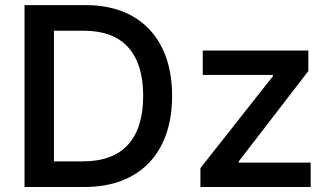

<svg xmlns="http://www.w3.org/2000/svg" viewBox="-20 -748 1323 768"><path d="M317.9 0C539.6 0 668.5 -137.2 668.5 -364.7C668.5 -590.8 539.6 -727.5 324.2 -727.5H78.1V0ZM781.7 0H1222.7V-97.7H935.1V-102.5L1213.4 -463.9V-545.9H791V-448.2H1071.8V-443.4L781.7 -75.7ZM195.8 -102.5V-625H316.9C472.2 -625 552.7 -534.2 552.7 -364.7C552.7 -193.8 472.2 -102.5 311.5 -102.5Z"/></svg>

Font: Raveo Medium
Style: Regular
Weight: 500
Designer: Jakub Foglar, Rasmus Andersson (Inter)
Foundry: Jakubfoglar.com
Version: Version 1.100;Glyphs 3.2.3 (3260)